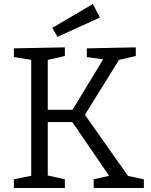

<svg xmlns="http://www.w3.org/2000/svg" viewBox="-20 -933 749 953"><path d="M625 -46 600 -63 694 -43V0H445V-43L534 -63L530 -48L328 -343L354 -327H202L217 -344V-46L204 -65L302 -43V0H49V-43L147 -63L135 -46V-651L146 -634L49 -650V-693L302 -698V-655L205 -633L217 -653V-373L202 -388H355L331 -373L499 -650L507 -636L411 -650V-693L654 -698V-655L558 -633L579 -649L394 -351V-374ZM265 -750 240 -795 441 -913 476 -846Z"/></svg>

Font: Pack4
Style: Regular
Weight: 400
Version: Version 2.002